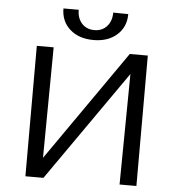

<svg xmlns="http://www.w3.org/2000/svg" viewBox="-58 -912 887 965"><g transform="rotate(5 386.0 -429.0)"><path d="M387 -712Q313 -712 268 -752Q223 -792 223 -857H300Q300 -814 324 -788Q348 -762 387 -762Q426 -762 450 -788.5Q474 -815 474 -858L550 -857Q550 -792 505 -752Q460 -712 387 -712ZM666 -658V0H581L587 -558L197 0H106V-658H191L186 -100L575 -658Z"/></g></svg>

Font: EauTestInfant Medium
Style: Regular
Weight: 500
Designer: Christian Thalmann (Catharsis Fonts)
Version: Version 0.001;PS 000.001;hotconv 1.0.88;makeotf.lib2.5.64775